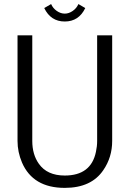

<svg xmlns="http://www.w3.org/2000/svg" viewBox="-20 -913 632 941"><path d="M397.9 -873.5Q366.2 -807.6 297.4 -807.6Q228.5 -807.6 196.8 -873.5L230.5 -893.1Q239.3 -872.6 258.3 -859.4Q277.3 -846.2 297.4 -846.2Q317.4 -846.2 336.4 -859.4Q355.5 -872.6 364.3 -893.1ZM65.9 -222.2V-739.7H138.2V-222.2Q138.2 -155.8 170.4 -110.4Q210.9 -52.7 297.4 -52.7Q426.3 -52.7 450.2 -168.9Q456.1 -195.8 456.1 -222.2V-739.7H529.8V-222.2Q529.8 -142.1 486.3 -79.1Q427.7 7.8 297.4 7.8Q141.6 7.8 87.9 -116.2Q65.9 -168 65.9 -222.2Z"/></svg>

Font: News Cycle
Style: Regular
Weight: 500
Version: Version 0.5.2